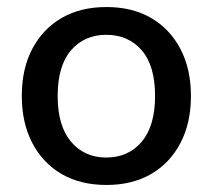

<svg xmlns="http://www.w3.org/2000/svg" viewBox="-20 -517 605 546"><path d="M283 9Q209 9 155.5 -22Q102 -53 72 -110Q42 -167 42 -244Q42 -322 72 -378.5Q102 -435 155.5 -466Q209 -497 283 -497Q356 -497 409.5 -466Q463 -435 493 -378Q523 -321 523 -244Q523 -167 493 -110Q463 -53 409.5 -22Q356 9 283 9ZM282 -69Q345 -69 383 -114Q421 -159 421 -244Q421 -330 383 -374Q345 -418 282 -418Q220 -418 182 -374Q144 -330 144 -244Q144 -159 182 -114Q220 -69 282 -69Z"/></svg>

Font: Nunito Sans 12pt ExtraLight 12pt SemiBold
Style: Regular
Weight: 600
Version: Version 3.101;gftools[0.9.27]